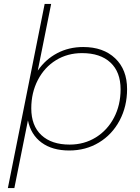

<svg xmlns="http://www.w3.org/2000/svg" viewBox="-20 -762 713 976"><path d="M626 -309Q626 -221 588 -149.5Q550 -78 483 -37.5Q416 3 332 3Q246 3 191.5 -37Q137 -77 122 -150L53 194H20L207 -742H240L172 -403Q211 -460 270.5 -491.5Q330 -523 403 -523Q505 -523 565.5 -465.5Q626 -408 626 -309ZM593 -308Q593 -396 541.5 -444Q490 -492 397 -492Q323 -492 264.5 -456Q206 -420 172.5 -355.5Q139 -291 139 -211Q139 -123 190.5 -75Q242 -27 334 -27Q408 -27 467 -63.5Q526 -100 559.5 -164Q593 -228 593 -308Z"/></svg>

Font: Montserrat Alternates ExLight
Style: Italic
Weight: 275
Italic angle: -11.3°
Designer: Julieta Ulanovsky
Foundry: Julieta Ulanovsky
Version: Version 7.200